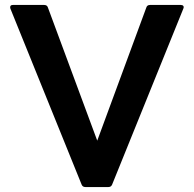

<svg xmlns="http://www.w3.org/2000/svg" viewBox="-20 -754 781 774"><path d="M324 0Q313 0 309 -10L22 -719Q21 -721 21 -725Q21 -734 32 -734H158Q170 -734 173 -724L372 -187L570 -724Q573 -734 585 -734H709Q716 -734 719 -730Q722 -726 719 -719L432 -10Q428 0 417 0Z"/></svg>

Font: LINE Seed Sans TH
Style: Bold
Weight: 700
Designer: Dalton Maag Ltd | Thai characters by Cadson Demak Co.,Ltd.
Foundry: Dalton Maag Ltd
Version: Version 1.002